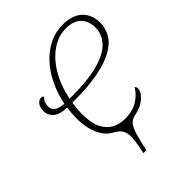

<svg xmlns="http://www.w3.org/2000/svg" viewBox="-256 -864 1213 1213"><g transform="rotate(-45 350.0 -257.5)"><path d="M307 210Q319 156 323.5 121Q328 86 325 63Q322 37 310.5 21Q299 5 278 -9Q235 -29 210 -65.5Q185 -102 174 -148Q163 -194 163 -243Q163 -285 170 -334Q106 -336 77 -361Q48 -386 48 -424Q48 -455 62 -475Q76 -495 96 -495Q109 -495 116 -487Q89 -461 89 -425Q89 -399 109 -383Q129 -367 175 -364Q189 -438 220 -503.5Q251 -569 296.5 -619Q342 -669 398.5 -697Q455 -725 520 -725Q607 -725 652 -681Q697 -637 697 -567Q697 -518 673 -475Q649 -432 594.5 -400.5Q540 -369 450.5 -351Q361 -333 231 -333H215Q211 -307 209 -282.5Q207 -258 207 -240Q207 -158 230.5 -111.5Q254 -65 293 -45Q332 -25 378 -25Q448 -25 494 -54.5Q540 -84 562 -124Q572 -118 572 -103Q572 -73 534.5 -40Q497 -7 430 5Q405 13 390 31.5Q375 50 362.5 91.5Q350 133 333 210ZM237 -363Q393 -363 484 -390Q575 -417 614.5 -463Q654 -509 654 -566Q654 -623 620 -658.5Q586 -694 517 -694Q449 -694 388.5 -652Q328 -610 284 -535.5Q240 -461 220 -363Z"/></g></svg>

Font: Noto Serif SemiCondensed ExtraLight
Style: Italic
Weight: 200
Width: 4
Italic angle: -12°
Designer: Monotype Design Team
Foundry: Monotype Imaging Inc.
Version: Version 2.013